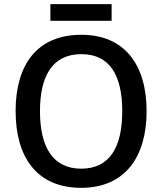

<svg xmlns="http://www.w3.org/2000/svg" viewBox="-20 -892 779 922"><path d="M516 -872H222V-792H516ZM684 -358C684 -580 579 -725 371 -725C156 -725 55 -579 55 -359C55 -138 156 10 370 10C579 10 684 -137 684 -358ZM172 -358C172 -529 233 -632 371 -632C508 -632 567 -529 567 -358C567 -187 508 -82 370 -82C233 -82 172 -187 172 -358Z"/></svg>

Font: Noto Sans Thai Medium
Style: Regular
Weight: 500
Designer: Monotype Design Team
Foundry: Monotype Imaging Inc.
Version: Version 1.901